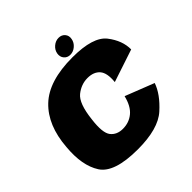

<svg xmlns="http://www.w3.org/2000/svg" viewBox="-190 -880 1041 1041"><g transform="rotate(-45 330.0 -360.0)"><path d="M286 6Q443.5 6 513.2 -57Q583 -120 605 -184L439 -249Q424 -187 389.5 -158.5Q355 -130 307.5 -130Q261.5 -130 237 -161.2Q212.5 -192.5 224.5 -286Q236.5 -396 277.2 -428.5Q318 -461 366 -461Q413.5 -461 437.8 -433.2Q462 -405.5 455.5 -340.5L643.5 -403Q644 -470.5 594.8 -534.2Q545.5 -598 387.5 -598Q206.5 -598 119.5 -515Q32.5 -432 21 -277Q9 -146 57.8 -70Q106.5 6 286 6ZM390 -615.5Q413 -615.5 432 -631.8Q451 -648 455 -671Q459.5 -694 446 -710Q432.5 -726 409.5 -726Q386.5 -726 367.5 -710Q348.5 -694 344.5 -671Q340.5 -648 353.8 -631.8Q367 -615.5 390 -615.5Z"/></g></svg>

Font: Anybody UltraCondensed Thin ExtraBold
Style: Italic
Weight: 800
Italic angle: -10°
Version: Version 1.111